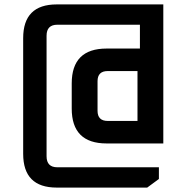

<svg xmlns="http://www.w3.org/2000/svg" viewBox="-20 -710 845 870"><path d="M85 -13V-537Q85 -690 237 -690H720V-60H463Q305 -60 305 -218V-332Q305 -490 463 -490H614V-598H240Q191 -598 191 -548V-2Q191 48 240 48H700V101L647 140H237Q85 140 85 -13ZM422 -208Q422 -162 468 -162H603V-388H468Q422 -388 422 -342Z"/></svg>

Font: Oxanium SemiBold
Style: Regular
Weight: 600
Designer: Severin Meyer
Version: Version 2.000